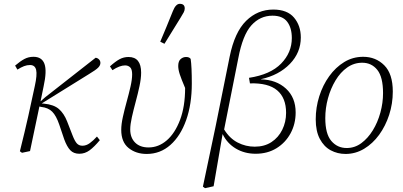

<svg xmlns="http://www.w3.org/2000/svg" viewBox="-20 -792 2107 1004"><path d="M84 -1Q110 -105 128 -185.5Q146 -266 162 -342Q175 -401 169 -426.5Q163 -452 137 -452Q121 -452 105.5 -446Q90 -440 71 -428L59 -449Q86 -472 107.5 -483.5Q129 -495 155 -495Q199 -495 212.5 -458Q226 -421 208 -340L192 -262L217 -284L480 -490Q490 -489 497.5 -481.5Q505 -474 505 -463Q505 -450 493 -438Q481 -426 446 -405L198 -251L210 -250Q262 -245 288.5 -221.5Q315 -198 331 -157L359 -85Q371 -54 382 -42Q393 -30 411 -30Q431 -30 449.5 -43.5Q468 -57 487 -78L502 -59Q473 -24 448.5 -6Q424 12 395 12Q365 12 347.5 -6.5Q330 -25 316 -63L290 -140Q274 -187 253 -208Q232 -229 195 -233L186 -235L137 -2L95 7Z M747 13Q691 13 652.5 -18Q614 -49 614 -113Q614 -142 622.5 -180.5Q631 -219 642.5 -260.5Q654 -302 662.5 -339.5Q671 -377 671 -403Q671 -430 660.5 -440Q650 -450 634 -450Q606 -450 568 -425L555 -445Q584 -471 605.5 -482.5Q627 -494 652 -494Q718 -494 718 -412Q718 -382 709.5 -342Q701 -302 689.5 -259.5Q678 -217 669.5 -179Q661 -141 661 -115Q661 -72 686.5 -46.5Q712 -21 757 -21Q809 -21 852 -58Q895 -95 921.5 -165Q948 -235 948 -332Q928 -379 920 -403.5Q912 -428 912 -447Q912 -472 924.5 -483Q937 -494 953 -494Q970 -494 977 -484Q980 -465 981.5 -432Q983 -399 983 -355Q983 -247 953.5 -164Q924 -81 871 -34Q818 13 747 13ZM818 -574Q835 -614 851.5 -654Q868 -694 884 -734Q899 -772 920 -772Q946 -772 946 -748Q946 -738 941 -728Q936 -718 924 -699Q903 -665 882 -631Q861 -597 840 -563Z M1226 -487 1152 -115Q1181 -68 1223 -46.5Q1265 -25 1312 -25Q1363 -25 1399.5 -49Q1436 -73 1456 -113.5Q1476 -154 1476 -202Q1476 -280 1429.5 -319.5Q1383 -359 1287 -356L1282 -385Q1394 -402 1450 -459.5Q1506 -517 1506 -593Q1506 -646 1482 -678Q1458 -710 1405 -710Q1340 -710 1294.5 -659.5Q1249 -609 1226 -487ZM1052 192 1041 184 1108 -134 1181 -496Q1207 -624 1267 -683Q1327 -742 1409 -742Q1482 -742 1517.5 -700Q1553 -658 1553 -596Q1553 -517 1496 -458Q1439 -399 1345 -378V-377Q1425 -375 1475.5 -328.5Q1526 -282 1526 -204Q1526 -144 1499.5 -95Q1473 -46 1426 -17Q1379 12 1317 12Q1259 12 1213.5 -15Q1168 -42 1144 -91L1097 182Z M1787 13Q1745 13 1709.5 -6Q1674 -25 1652.5 -65.5Q1631 -106 1631 -168Q1631 -230 1649.5 -288.5Q1668 -347 1701.5 -393.5Q1735 -440 1780 -467.5Q1825 -495 1879 -495Q1945 -495 1989.5 -450.5Q2034 -406 2034 -313Q2034 -250 2015 -191.5Q1996 -133 1962.5 -87Q1929 -41 1884 -14Q1839 13 1787 13ZM1793 -18Q1835 -18 1869.5 -43.5Q1904 -69 1929.5 -110.5Q1955 -152 1969 -203Q1983 -254 1983 -305Q1983 -389 1953 -426.5Q1923 -464 1874 -464Q1831 -464 1795.5 -439Q1760 -414 1734.5 -371.5Q1709 -329 1695 -278Q1681 -227 1681 -174Q1681 -92 1712.5 -55Q1744 -18 1793 -18Z"/></svg>

Font: Source Serif 4 SmText Light
Style: Italic
Weight: 300
Italic angle: -12°
Designer: Frank Grießhammer
Foundry: Adobe
Version: Version 4.005;hotconv 1.1.0;makeotfexe 2.6.0